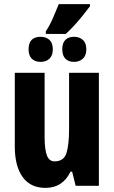

<svg xmlns="http://www.w3.org/2000/svg" viewBox="-20 -904 554 934"><path d="M203 -752Q222 -780 237.5 -816Q253 -852 266 -884H418V-874Q403 -854 383 -829Q363 -804 341 -780Q319 -756 300 -739H203ZM178 -603Q150 -603 134.5 -618.5Q119 -634 119 -664Q119 -725 178 -725Q204 -725 220.5 -710Q237 -695 237 -664Q237 -634 220.5 -618.5Q204 -603 178 -603ZM340 -603Q313 -603 298 -618.5Q283 -634 283 -664Q283 -695 298 -710Q313 -725 340 -725Q366 -725 383 -710Q400 -695 400 -664Q400 -634 383 -618.5Q366 -603 340 -603ZM461 -550V0H348L331 -69H323Q285 10 201 10Q128 10 90 -43Q52 -96 52 -191V-550H197V-237Q197 -178 208 -148.5Q219 -119 245 -119Q291 -119 303.5 -160Q316 -201 316 -274V-550Z"/></svg>

Font: Noto Sans ExtraCondensed ExtraBold
Style: Regular
Weight: 800
Width: 2
Designer: Monotype Design Team
Foundry: Monotype Imaging Inc.
Version: Version 2.013; ttfautohint (v1.8.4.7-5d5b)